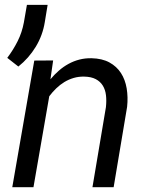

<svg xmlns="http://www.w3.org/2000/svg" viewBox="-20 -781 627 801"><path d="M201.7 -528.8 190.4 -450.2Q206.5 -469.7 225.6 -486.3Q244.6 -502.9 266.1 -514.6Q287.6 -526.4 311.5 -532.5Q335.4 -538.6 361.8 -538.1Q406.2 -537.1 436.5 -520.5Q466.8 -503.9 484.6 -476.3Q502.4 -448.7 508.5 -412.1Q514.6 -375.5 510.3 -335.4L454.1 0H365.7L421.9 -334Q424.8 -360.8 422.1 -383.8Q419.4 -406.7 408.9 -423.8Q398.4 -440.9 379.4 -450.9Q360.4 -460.9 331.1 -461.4Q308.1 -461.9 287.4 -455.8Q266.6 -449.7 248.5 -438.7Q230.5 -427.7 214.6 -412.4Q198.7 -397 185.5 -379.4L119.6 0H31.2L123 -528.3ZM167 -689.5Q158.2 -633.8 129.2 -585.9Q100.1 -538.1 56.6 -503.4L10.3 -539.6Q35.6 -573.2 53.7 -609.4Q71.8 -645.5 79.6 -687.5L92.3 -760.7H178.7Z"/></svg>

Font: Roboto Mono
Style: Italic
Weight: 400
Designer: Google
Version: Version 2.000985; 2015; ttfautohint (v1.3)